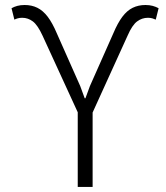

<svg xmlns="http://www.w3.org/2000/svg" viewBox="-20 -736 654 756"><path d="M286.1 0V-293.9L147.5 -595.7Q128.4 -637.2 109.4 -651.6Q90.3 -666 67.4 -666Q57.1 -666 49.1 -663.6Q41 -661.1 36.6 -658.7L25.4 -703.6Q35.6 -709.5 48.3 -712.9Q61 -716.3 77.1 -716.3Q105 -716.3 127.2 -705.3Q149.4 -694.3 168 -669.9Q186.5 -645.5 203.6 -605L295.9 -397L313.5 -349.1H316.4L334 -397L426.3 -605Q443.4 -645.5 461.7 -669.9Q480 -694.3 502.4 -705.3Q524.9 -716.3 552.7 -716.3Q568.4 -716.3 581.1 -712.9Q593.8 -709.5 604.5 -703.6L593.3 -658.7Q588.4 -661.1 580.3 -663.6Q572.3 -666 562.5 -666Q539.1 -666 519.8 -651.6Q500.5 -637.2 482.4 -595.7L344.7 -293V0Z"/></svg>

Font: Roboto Slab LO Light
Style: Regular
Weight: 300
Designer: Google
Version: Version 2.000